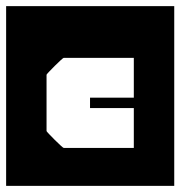

<svg xmlns="http://www.w3.org/2000/svg" viewBox="-40 -606 589 627"><path d="M112 -362V-178Q112 -177 120 -168.5Q128 -160 138.5 -149.5Q149 -139 157.8 -131Q166.5 -123 168 -123Q172 -123 194.2 -123Q216.5 -123 247.5 -123Q278.5 -123 310.2 -123Q342 -123 366 -123Q390 -123 397 -123Q397 -123 397 -123Q397 -123 397 -123Q397 -159 397 -171.5Q397 -184 397 -193Q397 -200.5 397 -212.5Q397 -224.5 397 -253Q397 -253 397 -253Q397 -253 397 -253Q372.5 -253 342.2 -253Q312 -253 287.2 -253Q262.5 -253 254 -253Q254 -253 254 -253Q254 -253 254 -253Q254 -254.5 254 -257.5Q254 -260.5 254 -270Q254 -280 254 -282.8Q254 -285.5 254 -287Q254 -287 254 -287Q254 -287 254 -287Q262.5 -287 287.2 -287Q312 -287 342.2 -287Q372.5 -287 397 -287Q397 -287 397 -287Q397 -287 397 -287Q397 -318 397 -329.8Q397 -341.5 397 -349Q397 -357.5 397 -370.5Q397 -383.5 397 -417Q397 -417 397 -417Q397 -417 397 -417Q390 -417 365.8 -417Q341.5 -417 309.8 -417Q278 -417 247 -417Q216 -417 194 -417Q172 -417 168 -417Q166.5 -417 157.8 -409Q149 -401 138.5 -390.5Q128 -380 120 -371.5Q112 -363 112 -362ZM-20 1Q-20 1 -20 1Q-20 1 -20 1Q-20 1 -20 1Q-20 1 -20 1Q-20 1 -20 1Q-20 1 -20 1Q-20 1 -20 1Q-20 1 -20 1Q-20 1 -20 -30.8Q-20 -62.5 -20 -115Q-20 -167.5 -20 -230Q-20 -292.5 -20 -355Q-20 -417.5 -20 -470Q-20 -522.5 -20 -554.2Q-20 -586 -20 -586Q-20 -586 -20 -586Q-20 -586 -20 -586Q-20 -586 -20 -586Q-20 -586 -20 -586Q-20 -586 -20 -586Q-20 -586 -20 -586Q-20 -586 -20 -586Q-20 -586 -20 -586Q5 -586 35.2 -586Q65.5 -586 97 -586Q128.5 -586 157.5 -586Q186.5 -586 209.8 -586Q233 -586 246.5 -586Q260 -586 260 -586Q260 -586 260 -586Q260 -586 260 -586Q260 -586 260 -586Q260 -586 260 -586Q260 -586 260 -586Q260 -586 260 -586Q260 -586 273 -586Q286 -586 308 -586Q330 -586 358 -586Q386 -586 416.2 -586Q446.5 -586 475.8 -586Q505 -586 529 -586Q529 -586 529 -586Q529 -586 529 -586Q529 -586 529 -586Q529 -586 529 -586Q529 -586 529 -586Q529 -586 529 -586Q529 -586 529 -586Q529 -586 529 -586Q529 -586 529 -554.2Q529 -522.5 529 -470Q529 -417.5 529 -355Q529 -292.5 529 -230Q529 -167.5 529 -115Q529 -62.5 529 -30.8Q529 1 529 1Q529 1 529 1Q529 1 529 1Q529 1 529 1Q529 1 529 1Q529 1 529 1Q529 1 529 1Q529 1 529 1Q529 1 529 1Q505 1 476 1Q447 1 416.8 1Q386.5 1 358.5 1Q330.5 1 308.2 1Q286 1 273 1Q260 1 260 1Q260 1 260 1Q260 1 260 1Q260 1 260 1Q260 1 260 1Q260 1 260 1Q260 1 260 1Q260 1 246.5 1Q233 1 210 1Q187 1 158.2 1Q129.5 1 98 1Q66.5 1 36 1Q5.5 1 -20 1Z"/></svg>

Font: Honk
Style: Regular
Weight: 400
Designer: Noopur Datye & Yesha Goshar
Foundry: Ek Type
Version: Version 1.000